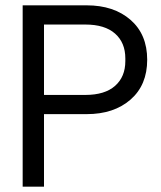

<svg xmlns="http://www.w3.org/2000/svg" viewBox="-20 -700 603 720"><path d="M65 0V-680H305Q407 -680 469.5 -625.5Q532 -571 532 -476Q532 -381 469.5 -326.5Q407 -272 305 -272H145V0ZM145 -344H300Q373 -344 411.5 -378Q450 -412 450 -471V-481Q450 -540 411.5 -574Q373 -608 300 -608H145Z"/></svg>

Font: TASA Orbiter Display
Style: Regular
Weight: 400
Designer: Weizhong Zhang
Version: Version 1.000;Glyphs 3.1.2 (3151)